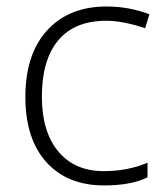

<svg xmlns="http://www.w3.org/2000/svg" viewBox="-20 -561 515 591"><path d="M300.8 9.8Q187 9.8 122.6 -62Q58.1 -133.8 58.1 -262.2Q58.1 -394 125 -467.5Q191.9 -541 308.1 -541Q377 -541 439.9 -517.1L426.8 -474.1Q357.9 -497.1 307.1 -497.1Q209.5 -497.1 159.2 -436.8Q108.9 -376.5 108.9 -263.2Q108.9 -155.8 159.2 -95Q209.5 -34.2 299.8 -34.2Q372.1 -34.2 434.1 -60.1V-15.1Q383.3 9.8 300.8 9.8Z"/></svg>

Font: CAA NEO Sans Light
Style: Regular
Weight: 300
Version: Version 1.10